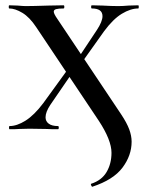

<svg xmlns="http://www.w3.org/2000/svg" viewBox="-20 -488 561 725"><path d="M324 206Q364 193 382.5 161.5Q401 130 401 89Q401 41 353 -32L117 -385Q92 -423 64.5 -439.5Q37 -456 15 -456Q13 -456 13 -462Q13 -468 15 -468L46 -467Q68 -465 77 -465Q104 -465 164 -467L220 -468Q223 -468 223 -462Q223 -456 220 -456Q201 -456 192 -453.5Q183 -451 183 -444Q183 -436 197 -416L437 -57Q459 -24 468 0.5Q477 25 477 47Q477 99 442.5 145Q408 191 329 217Q327 218 324.5 212.5Q322 207 324 206ZM16 -12Q44 -12 76.5 -32.5Q109 -53 143 -98L246 -240L266 -232L170 -92Q152 -65 152 -45Q152 -30 164 -21Q176 -12 199 -12Q202 -12 202 -6Q202 0 199 0Q171 0 155 -1L91 -2L52 -1Q41 0 16 0Q14 0 14 -6Q14 -12 16 -12ZM259 -244 346 -375Q367 -407 367 -427Q367 -456 327 -456Q324 -456 324 -462Q324 -468 327 -468L367 -467Q401 -465 427 -465Q444 -465 466 -467L502 -468Q504 -468 504 -462Q504 -456 502 -456Q473 -456 440 -436Q407 -416 373 -370L277 -235Z"/></svg>

Font: Cormorant SC SemiBold
Style: Regular
Weight: 600
Designer: Christian Thalmann (Catharsis Fonts)
Foundry: Catharsis Fonts
Version: Version 4.000